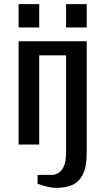

<svg xmlns="http://www.w3.org/2000/svg" viewBox="-20 -700 510 930"><path d="M255 210Q230 210 205.5 203.5Q181 197 162 190V147H232Q248 147 263.5 137.5Q279 128 289.5 105Q300 82 300 40V-432H170V0H70V-500H400V40Q400 110 380.5 146.5Q361 183 328.5 196.5Q296 210 255 210ZM70 -567V-680H170V-567ZM300 -567V-680H400V-567Z"/></svg>

Font: Cuprum Medium
Style: Regular
Weight: 500
Designer: Jovanny Lemonad
Foundry: Jovanny Lemonad
Version: Version 3.000